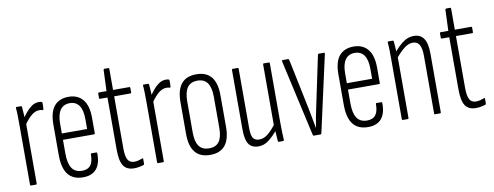

<svg xmlns="http://www.w3.org/2000/svg" viewBox="-55 -885 2985 1159"><g transform="rotate(-10 1437.0 -305.5)"><path d="M58 0Q53 0 53 -6V-367Q53 -401 52.5 -428Q52 -455 50 -475Q49 -482 54 -482H82Q86 -482 87 -476Q89 -454 90.5 -427Q92 -400 92 -386L94 -381V-6Q94 0 89 0ZM88 -361 85 -404Q97 -422 113 -441.5Q129 -461 148.5 -474.5Q168 -488 191 -488Q202 -488 208 -486Q211 -485 212 -483.5Q213 -482 213 -478Q213 -468 213 -459.5Q213 -451 212 -441Q211 -435 206 -436Q202 -438 197 -438.5Q192 -439 185 -439Q159 -439 133.5 -416Q108 -393 88 -361Z M378 6Q316 6 285.5 -33Q255 -72 255 -153V-337Q255 -416 286 -452Q317 -488 374 -488Q430 -488 461 -450.5Q492 -413 492 -338V-244Q492 -238 486 -238H296V-154Q296 -93 316 -63.5Q336 -34 378 -34Q414 -34 430.5 -56Q447 -78 447 -121Q446 -128 451 -128H481Q486 -128 486 -122Q487 -59 459.5 -26.5Q432 6 378 6ZM296 -277H451V-337Q451 -393 431.5 -421Q412 -449 374 -449Q336 -449 316 -421Q296 -393 296 -337Z M690 6Q645 6 625 -24Q605 -54 605 -123V-443H559Q554 -443 554 -448V-476Q554 -482 559 -482H606L611 -611Q612 -617 617 -617H642Q646 -617 646 -611V-482H746Q751 -482 751 -476V-448Q751 -443 746 -443H646V-124Q646 -76 658 -54.5Q670 -33 697 -33Q711 -33 724 -36.5Q737 -40 748 -44Q753 -47 753 -40V-12Q753 -6 749 -4Q737 0 721.5 3Q706 6 690 6Z M837 0Q832 0 832 -6V-367Q832 -401 831.5 -428Q831 -455 829 -475Q828 -482 833 -482H861Q865 -482 866 -476Q868 -454 869.5 -427Q871 -400 871 -386L873 -381V-6Q873 0 868 0ZM867 -361 864 -404Q876 -422 892 -441.5Q908 -461 927.5 -474.5Q947 -488 970 -488Q981 -488 987 -486Q990 -485 991 -483.5Q992 -482 992 -478Q992 -468 992 -459.5Q992 -451 991 -441Q990 -435 985 -436Q981 -438 976 -438.5Q971 -439 964 -439Q938 -439 912.5 -416Q887 -393 867 -361Z M1157 6Q1095 6 1064.5 -31.5Q1034 -69 1034 -144V-337Q1034 -413 1064.5 -450.5Q1095 -488 1157 -488Q1218 -488 1248.5 -450.5Q1279 -413 1279 -337V-144Q1279 -69 1248.5 -31.5Q1218 6 1157 6ZM1157 -34Q1198 -34 1218 -61Q1238 -88 1238 -145V-336Q1238 -393 1218 -421Q1198 -449 1157 -449Q1115 -449 1095 -421Q1075 -393 1075 -336V-145Q1075 -88 1095.5 -61Q1116 -34 1157 -34Z M1453 6Q1412 6 1393 -21Q1374 -48 1374 -113V-476Q1374 -482 1379 -482H1410Q1415 -482 1415 -476V-115Q1415 -67 1427 -50.5Q1439 -34 1464 -34Q1494 -34 1521 -57.5Q1548 -81 1574 -117L1577 -78Q1548 -42 1518 -18Q1488 6 1453 6ZM1577 0Q1573 0 1572 -6Q1570 -29 1568.5 -55.5Q1567 -82 1567 -97L1565 -101V-476Q1565 -482 1570 -482H1601Q1606 -482 1606 -476V-115Q1606 -81 1607 -54Q1608 -27 1609 -7Q1609 0 1604 0Z M1791 0Q1787 0 1786 -6L1681 -474Q1680 -482 1685 -482H1719Q1724 -482 1725 -476L1789 -167Q1795 -137 1800.5 -106.5Q1806 -76 1812 -45H1813Q1818 -76 1823.5 -107Q1829 -138 1836 -168L1901 -476Q1902 -482 1906 -482H1940Q1945 -482 1943 -474L1839 -6Q1838 0 1833 0Z M2125 6Q2063 6 2032.5 -33Q2002 -72 2002 -153V-337Q2002 -416 2033 -452Q2064 -488 2121 -488Q2177 -488 2208 -450.5Q2239 -413 2239 -338V-244Q2239 -238 2233 -238H2043V-154Q2043 -93 2063 -63.5Q2083 -34 2125 -34Q2161 -34 2177.5 -56Q2194 -78 2194 -121Q2193 -128 2198 -128H2228Q2233 -128 2233 -122Q2234 -59 2206.5 -26.5Q2179 6 2125 6ZM2043 -277H2198V-337Q2198 -393 2178.5 -421Q2159 -449 2121 -449Q2083 -449 2063 -421Q2043 -393 2043 -337Z M2535 0Q2530 0 2530 -6V-360Q2530 -406 2517 -427.5Q2504 -449 2477 -449Q2450 -449 2422.5 -427Q2395 -405 2367 -370L2365 -408Q2395 -445 2425 -466.5Q2455 -488 2490 -488Q2530 -488 2550.5 -458.5Q2571 -429 2571 -364V-6Q2571 0 2566 0ZM2337 0Q2332 0 2332 -6V-367Q2332 -401 2331.5 -428.5Q2331 -456 2329 -475Q2328 -482 2333 -482H2360Q2365 -482 2366 -476Q2368 -457 2369.5 -428Q2371 -399 2371 -384L2373 -380V-6Q2373 0 2368 0Z M2785 6Q2740 6 2720 -24Q2700 -54 2700 -123V-443H2654Q2649 -443 2649 -448V-476Q2649 -482 2654 -482H2701L2706 -611Q2707 -617 2712 -617H2737Q2741 -617 2741 -611V-482H2841Q2846 -482 2846 -476V-448Q2846 -443 2841 -443H2741V-124Q2741 -76 2753 -54.5Q2765 -33 2792 -33Q2806 -33 2819 -36.5Q2832 -40 2843 -44Q2848 -47 2848 -40V-12Q2848 -6 2844 -4Q2832 0 2816.5 3Q2801 6 2785 6Z"/></g></svg>

Font: Sofia Sans Extra Condensed Light
Style: Regular
Weight: 300
Designer: Botio Nikoltchev, Ani Petrova
Foundry: lettersoup
Version: Version 4.101